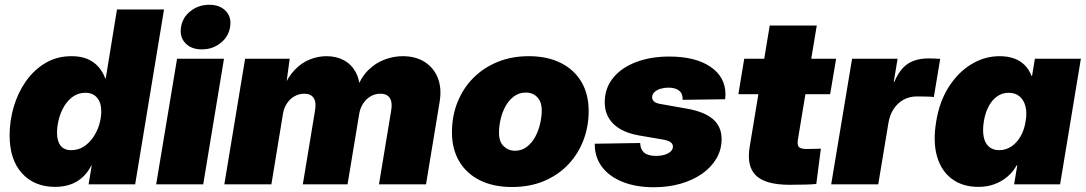

<svg xmlns="http://www.w3.org/2000/svg" viewBox="-20 -767 4519 799"><path d="M210 10.7Q122.6 10.7 71.3 -46.1Q20 -103 20 -203.6Q20 -264.6 37.4 -323.2Q54.7 -381.8 88.1 -429.2Q121.6 -476.6 169.2 -504.9Q216.8 -533.2 277.8 -533.2Q315.4 -533.2 342.8 -522Q370.1 -510.7 388.9 -489.7Q407.7 -468.8 418.5 -439.9H419.9L466.8 -727.5H662.6L542.5 0H348.6L361.8 -78.6H360.4Q344.2 -47.4 321.5 -27.6Q298.8 -7.8 270.5 1.5Q242.2 10.7 210 10.7ZM276.4 -142.1Q305.2 -142.1 328.1 -156.7Q351.1 -171.4 367.7 -195.6Q384.3 -219.7 392.8 -248Q401.4 -276.4 401.4 -304.2Q401.4 -340.3 383.8 -360.6Q366.2 -380.9 335.9 -380.9Q306.6 -380.9 284.4 -365.5Q262.2 -350.1 247.3 -325.2Q232.4 -300.3 224.9 -271.2Q217.3 -242.2 217.3 -214.4Q217.3 -180.2 231.9 -161.1Q246.6 -142.1 276.4 -142.1Z M629.9 0 716.8 -522.5H912.1L825.7 0ZM819.8 -561.5Q775.4 -561.5 751 -587.9Q726.6 -614.3 733.4 -654.3Q739.7 -694.8 772.9 -720.9Q806.2 -747.1 851.1 -747.1Q895.5 -747.1 919.9 -720.9Q944.3 -694.8 937.5 -654.8Q931.2 -614.3 897.9 -587.9Q864.7 -561.5 819.8 -561.5Z M913.6 0 1000 -522.5H1185.5L1168 -392.6L1158.2 -398.9Q1178.7 -447.8 1207.5 -477.3Q1236.3 -506.8 1270.3 -520Q1304.2 -533.2 1338.9 -533.2Q1379.9 -533.2 1411.4 -516.1Q1442.9 -499 1460.7 -465.8Q1478.5 -432.6 1478 -382.3L1463.9 -395Q1481.9 -444.8 1512.2 -474.9Q1542.5 -504.9 1580.1 -519Q1617.7 -533.2 1655.8 -533.2Q1710.4 -533.2 1748 -508.8Q1785.6 -484.4 1802.2 -441.9Q1818.8 -399.4 1809.6 -343.8L1752.9 0H1557.1L1607.9 -307.1Q1611.8 -330.6 1607.7 -346.2Q1603.5 -361.8 1592.3 -369.4Q1581.1 -377 1563 -377Q1541 -377 1522.5 -366.2Q1503.9 -355.5 1491.5 -336.7Q1479 -317.9 1475.1 -294.4L1426.3 0H1240.2L1291 -307.1Q1296.9 -342.3 1285.2 -359.6Q1273.4 -377 1246.6 -377Q1224.1 -377 1205.3 -366.2Q1186.5 -355.5 1174.1 -336.7Q1161.6 -317.9 1157.7 -294.4L1109.4 0Z M2110.4 11.2Q2033.2 11.2 1977.3 -16.6Q1921.4 -44.4 1891.1 -95.5Q1860.8 -146.5 1860.8 -216.3Q1860.8 -284.2 1884 -342Q1907.2 -399.9 1949.7 -442.6Q1992.2 -485.4 2050.8 -509.3Q2109.4 -533.2 2180.7 -533.2Q2257.8 -533.2 2313.7 -505.1Q2369.6 -477.1 2399.7 -426Q2429.7 -375 2429.7 -305.2Q2429.7 -240.7 2408 -183.6Q2386.2 -126.5 2344.7 -82.5Q2303.2 -38.6 2244.1 -13.7Q2185.1 11.2 2110.4 11.2ZM2122.6 -139.6Q2150.9 -139.6 2172.1 -155.8Q2193.4 -171.9 2207 -197Q2220.7 -222.2 2227.5 -251.5Q2234.4 -280.8 2234.4 -308.1Q2234.4 -333 2225.3 -349.4Q2216.3 -365.7 2201.4 -373.8Q2186.5 -381.8 2168.5 -381.8Q2140.1 -381.8 2118.9 -366Q2097.7 -350.1 2083.7 -325Q2069.8 -299.8 2063.2 -270.5Q2056.6 -241.2 2056.6 -214.4Q2056.6 -176.8 2076.4 -158.2Q2096.2 -139.6 2122.6 -139.6Z M2701.2 12.2Q2627.9 12.2 2572.5 -9.5Q2517.1 -31.2 2486.3 -71Q2455.6 -110.8 2455.1 -165Q2455.1 -166 2455.1 -167Q2455.1 -168 2455.1 -168.9L2644 -171.9Q2644.5 -145.5 2660.6 -131.8Q2676.8 -118.2 2710 -118.2Q2729 -118.2 2744.9 -122.8Q2760.7 -127.4 2770.5 -136.2Q2780.3 -145 2780.3 -157.2Q2780.3 -168.5 2769.8 -175.8Q2759.3 -183.1 2734.4 -187L2640.6 -203.1Q2569.8 -215.3 2533.2 -251Q2496.6 -286.6 2496.6 -341.3Q2496.6 -399.9 2531.2 -442.6Q2565.9 -485.4 2626.7 -508.5Q2687.5 -531.7 2765.1 -531.7Q2873.5 -531.7 2936 -489.5Q2998.5 -447.3 2999 -375Q2999 -370.6 2998.5 -365Q2998 -359.4 2997.6 -354L2820.8 -351.6Q2821.8 -377 2806.4 -389.6Q2791 -402.3 2761.2 -402.3Q2744.1 -402.3 2728.5 -397.5Q2712.9 -392.6 2703.4 -383.5Q2693.8 -374.5 2693.8 -362.3Q2693.8 -351.6 2702.4 -344.2Q2710.9 -336.9 2730.5 -334L2837.9 -314.9Q2911.1 -302.2 2947 -271.2Q2982.9 -240.2 2982.9 -188Q2982.9 -144 2961.2 -107.2Q2939.5 -70.3 2901.4 -43.7Q2863.3 -17.1 2812 -2.4Q2760.7 12.2 2701.2 12.2Z M3459.5 -522.5 3434.6 -375H3052.7L3077.1 -522.5ZM3183.1 -660.6H3378.9L3300.3 -185.5Q3296.9 -164.1 3304.4 -155.5Q3312 -147 3336.9 -147Q3349.1 -147 3368.7 -147.5Q3388.2 -147.9 3396 -148.4L3377 -1.5Q3358.9 0.5 3328.4 1.2Q3297.9 2 3266.1 2Q3166.5 2 3126.5 -36.1Q3086.4 -74.2 3099.6 -154.8Z M3439 0 3525.9 -522.5H3715.3L3699.2 -426.3H3701.7Q3724.6 -480 3758.5 -502Q3792.5 -523.9 3843.8 -523.9Q3857.4 -523.9 3869.1 -523.4Q3880.9 -522.9 3892.6 -522L3866.2 -363.3Q3855.5 -364.7 3834.2 -365.2Q3813 -365.7 3794.9 -365.7Q3765.1 -365.7 3740.5 -352.3Q3715.8 -338.9 3699.2 -314Q3682.6 -289.1 3677.2 -255.4L3634.8 0Z M4051.8 10.7Q3986.3 10.7 3941.7 -22.2Q3897 -55.2 3879.4 -116.2Q3861.8 -177.2 3876 -261.7Q3889.6 -345.2 3928.7 -406Q3967.8 -466.8 4022.7 -500Q4077.6 -533.2 4139.6 -533.2Q4174.8 -533.2 4200.9 -523.4Q4227.1 -513.7 4244.9 -495.4Q4262.7 -477.1 4272.5 -451.2H4274.9L4286.6 -522.5H4478L4391.6 0H4200.2L4213.4 -79.1H4210.9Q4195.3 -50.8 4171.1 -30.8Q4147 -10.7 4116.9 0Q4086.9 10.7 4051.8 10.7ZM4138.2 -142.1Q4165 -142.1 4187.7 -156.7Q4210.4 -171.4 4226.3 -198.2Q4242.2 -225.1 4248 -261.7Q4254.4 -298.3 4247.3 -325Q4240.2 -351.6 4222.4 -366.2Q4204.6 -380.9 4177.7 -380.9Q4150.9 -380.9 4129.9 -366.2Q4108.9 -351.6 4094.5 -325Q4080.1 -298.3 4074.2 -261.7Q4068.4 -225.1 4073.5 -198.2Q4078.6 -171.4 4095.2 -156.7Q4111.8 -142.1 4138.2 -142.1Z"/></svg>

Font: Inter 28pt Black
Style: Italic
Weight: 900
Italic angle: -9.3988°
Designer: Rasmus Andersson
Foundry: rsms
Version: Version 4.001;git-66647c0bb